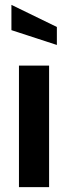

<svg xmlns="http://www.w3.org/2000/svg" viewBox="-20 -770 280 790"><path d="M182 0H58V-500H182ZM214 -585 27 -646V-750L214 -659Z"/></svg>

Font: Cabin
Style: Bold
Weight: 700
Designer: Pablo Impallari
Foundry: Pablo Impallari. www.impallari.com Igino Marini. www.ikern.com
Version: Version 1.005